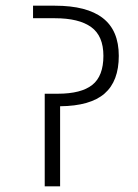

<svg xmlns="http://www.w3.org/2000/svg" viewBox="-20 -654 485 674"><path d="M191 -281V0H137V-325H183Q265 -325 304 -356Q343 -387 343 -458Q343 -528 300 -559Q257 -590 173 -590H96V-634H173Q285 -634 341 -590.5Q397 -547 397 -458Q397 -369 347 -325.5Q297 -282 191 -281Z"/></svg>

Font: Biryani ExtraLight
Style: Regular
Weight: 275
Designer: Dan Reynolds and Mathieu Reguer
Foundry: Dan Reynolds and Mathieu Reguer
Version: Version 1.004; ttfautohint (v1.1) -l 5 -r 5 -G 72 -x 0 -D la